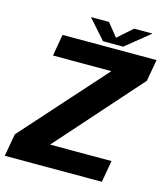

<svg xmlns="http://www.w3.org/2000/svg" viewBox="-141 -893 860 984"><g transform="rotate(15 289.5 -400.5)"><path d="M-23.5 0H491.6L511.9 -115.4H186L580.3 -559.6L601.1 -675H102.1L82.2 -560.3H391.9L-2.3 -119.5ZM310.9 -697.3H418L545.8 -800.9H448.1L370.5 -731.7L314.9 -800.9H219Z"/></g></svg>

Font: Anybody Thin
Style: Italic
Weight: 100
Italic angle: -10°
Designer: Tyler Finck
Foundry: Etcetera Type Company
Version: Version 1.114;gftools[0.9.25]